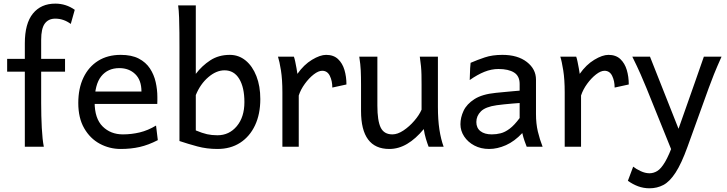

<svg xmlns="http://www.w3.org/2000/svg" viewBox="-20 -811 4017 1061"><path d="M117.2 -571.3Q117.2 -681.2 161.9 -736.1Q206.5 -791 285.6 -791Q344.7 -791 393.1 -756.8L371.1 -678.7Q331.5 -708 285.6 -708Q247.6 -708 227.5 -680.7Q207.5 -653.3 207.5 -590.8Q207.5 -575.2 207.5 -539.6Q207.5 -503.9 207.5 -458.7Q207.5 -413.6 207.5 -368.9Q207.5 -324.2 207.5 -289.6Q207.5 -254.9 207.5 -241.2Q207.5 -170.4 210.9 -104.5Q214.4 -38.6 222.2 0H117.2Q117.2 -68.4 117.2 -143.6Q117.2 -218.8 117.2 -290.8Q117.2 -362.8 117.2 -423.1Q117.2 -483.4 117.2 -522.9Q117.2 -562.5 117.2 -571.3ZM19.5 -415V-485.8H339.4V-415Z M849.1 -236.8H485.8V-305.2H761.7Q761.7 -368.2 727.3 -401.4Q692.9 -434.6 639.6 -434.6Q575.7 -434.6 539.3 -389.2Q502.9 -343.8 502.9 -246.6Q502.9 -156.2 547.1 -112.3Q591.3 -68.4 659.2 -68.4Q706.5 -68.4 752.2 -79.3Q797.9 -90.3 842.3 -117.2L852.1 -36.6Q800.3 -9.8 752 1.2Q703.6 12.2 647 12.2Q585 12.2 531.5 -16.6Q478 -45.4 445.3 -102.1Q412.6 -158.7 412.6 -241.7Q412.6 -322.8 441.2 -382.3Q469.7 -441.9 522.2 -474.9Q574.7 -507.8 647 -507.8Q707.5 -507.8 746.8 -487.3Q786.1 -466.8 808.6 -432.6Q831.1 -398.4 840.3 -357.2Q849.6 -315.9 849.6 -274.9Q849.6 -268.6 849.6 -256.1Q849.6 -243.7 849.1 -236.8Z M964.4 -781.2H1062Q1062 -727.5 1062 -666.7Q1062 -606 1062 -550.3Q1062 -494.6 1062 -454.8Q1062 -415 1062 -402.8Q1096.2 -447.8 1142.3 -477.8Q1188.5 -507.8 1250 -507.8Q1299.3 -507.8 1337.4 -476.6Q1375.5 -445.3 1397 -390.1Q1418.5 -335 1418.5 -263.7Q1418.5 -180.2 1389.2 -118.2Q1359.9 -56.2 1306.9 -22Q1253.9 12.2 1181.6 12.2Q1122.6 12.2 1070.3 -2Q1018.1 -16.1 971.7 -31.7Q971.7 -51.8 971.7 -90.8Q971.7 -129.9 971.7 -180.7Q971.7 -231.4 971.7 -286.1Q971.7 -340.8 971.7 -392.8Q971.7 -444.8 971.7 -486.6Q971.7 -528.3 971.7 -551.8Q971.7 -586.9 971.4 -629.9Q971.2 -672.9 969.7 -713.4Q968.3 -753.9 964.4 -781.2ZM1062 -285.6V-90.3Q1098.1 -75.2 1124.3 -69.3Q1150.4 -63.5 1181.6 -63.5Q1246.6 -63.5 1288.6 -113.8Q1330.6 -164.1 1330.6 -246.6Q1330.6 -328.1 1302 -375.2Q1273.4 -422.4 1220.7 -422.4Q1175.3 -422.4 1131.1 -384.5Q1086.9 -346.7 1062 -285.6Z M1630.9 0H1540.5V-300.3Q1540.5 -372.1 1532.5 -422.4Q1524.4 -472.7 1516.1 -498H1604Q1607.9 -487.8 1611.6 -469.7Q1615.2 -451.7 1618.7 -433.1Q1622.1 -414.6 1623.5 -402.8Q1659.2 -453.6 1704.1 -480.7Q1749 -507.8 1782.2 -507.8Q1823.2 -507.8 1847.9 -484.6Q1872.6 -461.4 1883.5 -424.3Q1894.5 -387.2 1894.5 -344.2L1816.4 -327.1Q1816.4 -363.8 1802.7 -391.8Q1789.1 -419.9 1760.3 -419.9Q1739.7 -419.9 1713.6 -399.7Q1687.5 -379.4 1664.6 -347.9Q1641.6 -316.4 1630.9 -283.2Z M2431.6 0H2348.6Q2341.8 -17.1 2333.7 -43.7Q2325.7 -70.3 2321.8 -97.7Q2277.3 -43.9 2230 -15.9Q2182.6 12.2 2131.3 12.2Q1975.1 12.2 1975.1 -197.8Q1975.1 -201.2 1975.1 -222.2Q1975.1 -243.2 1975.1 -269.8Q1975.1 -296.4 1975.1 -317.4Q1975.1 -338.4 1975.1 -341.8Q1975.1 -388.2 1973.6 -421.1Q1972.2 -454.1 1965.3 -498H2065.4V-227.1Q2065.4 -144 2083.7 -106.2Q2102.1 -68.4 2148.4 -68.4Q2177.2 -68.4 2209.7 -90.1Q2242.2 -111.8 2269.5 -143.6Q2296.9 -175.3 2309.6 -205.1V-341.8Q2309.6 -374 2309.1 -397.9Q2308.6 -421.9 2306.4 -445.1Q2304.2 -468.3 2299.8 -498H2399.9V-219.7Q2399.9 -148.9 2408.2 -95Q2416.5 -41 2431.6 0Z M2941.9 -371.1V-180.7Q2941.9 -127.9 2952.1 -84.5Q2962.4 -41 2978.5 0H2890.6Q2885.7 -11.7 2878.7 -32Q2871.6 -52.2 2866.2 -75.7Q2823.2 -29.8 2775.9 -8.8Q2728.5 12.2 2683.1 12.2Q2637.2 12.2 2601.3 -6.8Q2565.4 -25.9 2544.9 -57.1Q2524.4 -88.4 2524.4 -124.5Q2524.4 -161.6 2541.7 -198.7Q2559.1 -235.8 2601.8 -263.2Q2644.5 -290.5 2719.7 -297.9Q2736.8 -299.8 2764.2 -302.2Q2791.5 -304.7 2816.7 -307.1Q2841.8 -309.6 2851.6 -310.1V-346.7Q2851.6 -391.1 2820.6 -410.4Q2789.6 -429.7 2734.4 -429.7Q2695.8 -429.7 2657.2 -414.3Q2618.7 -398.9 2575.7 -368.7Q2576.2 -379.4 2576.7 -397.9Q2577.1 -416.5 2578.1 -435.1Q2579.1 -453.6 2580.6 -463.9Q2617.7 -480 2659.2 -493.9Q2700.7 -507.8 2756.3 -507.8Q2840.8 -507.8 2891.4 -468.5Q2941.9 -429.2 2941.9 -371.1ZM2851.6 -158.7V-241.7Q2839.4 -241.2 2814.9 -239Q2790.5 -236.8 2765.4 -234.4Q2740.2 -231.9 2724.6 -229.5Q2662.6 -220.7 2637.5 -195.6Q2612.3 -170.4 2612.3 -136.7Q2612.3 -104 2635 -86.2Q2657.7 -68.4 2697.8 -68.4Q2722.7 -68.4 2746.8 -74.5Q2771 -80.6 2796.6 -99.9Q2822.3 -119.1 2851.6 -158.7Z M3190.9 0H3100.6V-300.3Q3100.6 -372.1 3092.5 -422.4Q3084.5 -472.7 3076.2 -498H3164.1Q3168 -487.8 3171.6 -469.7Q3175.3 -451.7 3178.7 -433.1Q3182.1 -414.6 3183.6 -402.8Q3219.2 -453.6 3264.2 -480.7Q3309.1 -507.8 3342.3 -507.8Q3383.3 -507.8 3408 -484.6Q3432.6 -461.4 3443.6 -424.3Q3454.6 -387.2 3454.6 -344.2L3376.5 -327.1Q3376.5 -363.8 3362.8 -391.8Q3349.1 -419.9 3320.3 -419.9Q3299.8 -419.9 3273.7 -399.7Q3247.6 -379.4 3224.6 -347.9Q3201.7 -316.4 3190.9 -283.2Z M3757.3 -29.3 3715.8 80.6 3552.2 -324.7Q3538.6 -357.9 3520.5 -399.4Q3502.4 -440.9 3474.1 -498H3571.8ZM3896.5 -324.7 3779.3 0Q3745.6 93.3 3713.1 143.1Q3680.7 192.9 3645.8 211.2Q3610.8 229.5 3569.3 229.5Q3536.1 229.5 3506.3 218.5Q3476.6 207.5 3449.7 188L3479 109.9Q3494.6 122.6 3520 134.5Q3545.4 146.5 3569.3 146.5Q3591.3 146.5 3612.1 134Q3632.8 121.6 3655 84.2Q3677.2 46.9 3703.6 -26.9Q3707.5 -38.1 3714.1 -56.2Q3720.7 -74.2 3729 -97.7Q3747.1 -148.9 3771.5 -218.3Q3795.9 -287.6 3821.8 -361.1Q3847.7 -434.6 3869.6 -498H3967.3Q3941.9 -441.4 3925.3 -400.1Q3908.7 -358.9 3896.5 -324.7Z"/></svg>

Font: Andika LitF DSA DSG
Style: Regular
Weight: 400
Designer: Victor Gaultney, Annie Olsen, Julie Remington, Don Collingsworth, Eric Hays, Becca Hirsbrunner
Foundry: SIL International
Version: Version 6.200 ; LitF DSA DSG; ttfautohint (v1.8.3.10-c5d8)